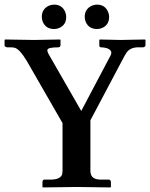

<svg xmlns="http://www.w3.org/2000/svg" viewBox="-20 -820 657 841"><path d="M163.1 -746.1Q163.1 -780.3 193.8 -794.9Q205.6 -799.8 216.8 -799.8Q252 -799.8 265.6 -767.6Q270 -756.8 270 -746.1Q270 -710 237.8 -696.8Q227.5 -692.9 216.8 -692.9Q181.2 -692.9 167.5 -724.1Q163.1 -735.4 163.1 -746.1ZM351.1 -746.1Q351.1 -780.3 381.8 -794.9Q393.6 -799.8 404.8 -799.8Q439.9 -799.8 453.6 -767.6Q458 -756.8 458 -746.1Q458 -710 425.8 -696.8Q415.5 -692.9 404.8 -692.9Q369.1 -692.9 355.5 -724.1Q351.1 -735.4 351.1 -746.1ZM253.9 -71.8V-280.8L97.2 -553.2Q66.4 -604.5 44.4 -610.8Q36.1 -612.8 22.9 -612.8H11.2Q1.5 -614.3 0 -620.1V-645L2 -647Q2.4 -647 128.9 -645L243.2 -647L245.1 -645V-621.1Q243.2 -614.3 237.8 -612.8Q189.9 -612.8 187.5 -601.6Q186.5 -592.8 196.8 -576.2L335.9 -334L463.9 -576.2Q476.1 -598.6 448.2 -608.9Q436 -612.8 420.9 -612.8Q415.5 -614.3 415 -620.1V-645L417 -647Q417.5 -647 507.8 -645L615.2 -647L617.2 -645V-621.1Q615.2 -613.8 606.9 -612.8H585.9Q551.3 -612.8 534.7 -590.3Q529.8 -583 524.9 -574.2L376 -293V-71.8Q376 -40 405.8 -34.7Q416.5 -32.7 431.2 -33.2H458Q464.8 -31.2 465.8 -23.9V-1L463.9 1Q462.9 1 315.9 -1L167 1L166 -1V-23.9Q167.5 -32.2 172.9 -33.2H200.2Q247.6 -33.2 252.9 -59.6Q253.9 -65.4 253.9 -71.8Z"/></svg>

Font: Linux Libertine O
Style: Semibold
Weight: 700
Designer: Philipp H. Poll
Foundry: Philipp H. Poll
Version: Version 5.0.0